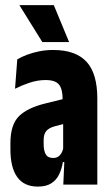

<svg xmlns="http://www.w3.org/2000/svg" viewBox="-20 -700 422 728"><path d="M220 0 224.5 -101H219.5V-302.5L217.5 -323Q217.5 -362 203.8 -379.2Q190 -396.5 153 -396.5Q122 -396.5 91.8 -386.2Q61.5 -376 37 -363.5L45.5 -475Q61.5 -484.5 82 -492.2Q102.5 -500 127.8 -505.2Q153 -510.5 181.5 -510.5Q225 -510.5 256.8 -499Q288.5 -487.5 309 -464.8Q329.5 -442 339.2 -407.2Q349 -372.5 349 -326.5V0ZM123.5 7.5Q71 7.5 45.2 -28.8Q19.5 -65 19.5 -133V-157Q19.5 -227.5 52 -259.5Q84.5 -291.5 153 -308L232 -327.5L246.5 -236.5L187 -221Q165.5 -215 155.5 -203.2Q145.5 -191.5 145.5 -169V-154Q145.5 -128.5 153.5 -114.8Q161.5 -101 181.5 -101Q193 -101 200.8 -106.2Q208.5 -111.5 213.5 -120.5Q218.5 -129.5 220.5 -141L236 -85.5H218.5Q214 -59 203.8 -38Q193.5 -17 174.2 -4.8Q155 7.5 123.5 7.5ZM184 -680.5 242 -540.5H140.5L53.5 -680.5Z"/></svg>

Font: Anek Latin Condensed
Style: Bold
Weight: 700
Width: 3
Designer: Yesha Goshar
Foundry: Ek Type
Version: Version 1.003